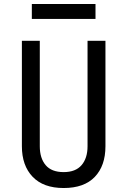

<svg xmlns="http://www.w3.org/2000/svg" viewBox="-20 -935 640 965"><path d="M300 10Q198 10 144 -46.5Q90 -103 90 -200V-730H180V-200Q180 -140 209.5 -105Q239 -70 300 -70Q360 -70 390 -105Q420 -140 420 -200V-730H510V-200Q510 -102 456.5 -46Q403 10 300 10ZM140 -840V-915H460V-840Z"/></svg>

Font: NKDuy Mono
Style: Regular
Weight: 400
Monospace: yes
Designer: NKDuy
Foundry: NKDuy
Version: Version 2.251; ttfautohint (v1.8.4.7-5d5b)